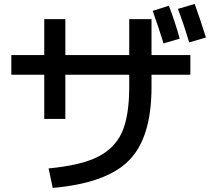

<svg xmlns="http://www.w3.org/2000/svg" viewBox="-20 -880 1040 951"><path d="M736.3 -826.2 816.4 -851.6Q847.7 -770.5 870.1 -688.5L790 -665Q766.6 -741.2 736.3 -826.2ZM861.3 -835.9 944.3 -860.4Q968.8 -793.9 1000 -694.3L917 -669.9Q891.6 -755.9 861.3 -835.9ZM199.2 -785.2H303.7V-607.4H620.1V-785.2H730.5V-607.4H922.9V-509.8H730.5V-449.2Q730.5 -198.2 619.1 -85.9Q508.8 27.3 241.2 50.8L220.7 -45.9Q378.9 -60.5 462.9 -102.5Q547.9 -144.5 584 -224.6Q620.1 -305.7 620.1 -449.2V-509.8H303.7V-291H199.2V-509.8H36.1V-607.4H199.2Z"/></svg>

Font: RobotoJAA
Style: Medium
Weight: 500
Version: Version 2.05; 2016-11-05